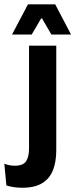

<svg xmlns="http://www.w3.org/2000/svg" viewBox="-70 -706 354 906"><path d="M67 -91V-490.5H195.5V-91ZM34.5 180Q12.5 180 -6.8 176.8Q-26 173.5 -40 169L-49.5 66.5Q-38.5 71 -26 73.5Q-13.5 76 -0.5 76Q39.5 76 53.2 54.8Q67 33.5 67 -4.5V-120H195.5V3.5Q195.5 57.5 180 97Q164.5 136.5 129.2 158.2Q94 180 34.5 180ZM62 -685.5H190.5L264.5 -544.5V-543H172.5L128 -619.5H124.5L79.5 -543H-12.5V-544.5Z"/></svg>

Font: Anek Latin SemiBold
Style: Regular
Weight: 600
Designer: Yesha Goshar
Foundry: Ek Type
Version: Version 1.003